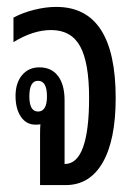

<svg xmlns="http://www.w3.org/2000/svg" viewBox="-20 -536 383 556"><path d="M96 0V-147Q96 -166 97 -176Q91 -175 83 -175Q56 -175 40.5 -198Q25 -221 25 -258Q25 -296 44 -318.5Q63 -341 94 -341Q129 -341 148 -316Q167 -291 167 -245V-61Q203 -61 220.5 -109.5Q238 -158 238 -252Q238 -355 212 -402Q186 -449 128 -449Q76 -449 19 -414V-485Q45 -499 78.5 -507.5Q112 -516 143 -516Q315 -516 315 -252Q315 -131 277.5 -65.5Q240 0 170 0ZM90 -213Q116 -213 116 -257Q116 -302 90 -302Q65 -302 65 -257Q65 -213 90 -213Z"/></svg>

Font: Noto Sans Thai Looped UI Condensed
Style: Regular
Weight: 400
Width: 3
Designer: Cadson Demak Team
Foundry: Cadson Demak Co., Ltd.
Version: Version 1.000; ttfautohint (v1.8.4.7-5d5b)